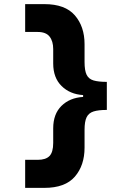

<svg xmlns="http://www.w3.org/2000/svg" viewBox="-20 -781 640 931"><path d="M195 130H102V-6H163Q202 -6 220 -24.5Q238 -43 238 -88V-159Q238 -228 278 -267.5Q318 -307 383 -311V-320Q319 -324 278.5 -364Q238 -404 238 -473V-543Q238 -581 220.5 -603.5Q203 -626 163 -626H102V-761H195Q296 -761 343 -706.5Q390 -652 390 -567V-480Q390 -439 400 -418.5Q410 -398 433.5 -391Q457 -384 498 -384V-248Q457 -248 433.5 -240.5Q410 -233 400 -212.5Q390 -192 390 -152V-65Q390 21 343 75.5Q296 130 195 130Z"/></svg>

Font: Geist Mono ExtraBold
Style: Regular
Weight: 800
Monospace: yes
Designer: Basement.studio, Andrés Briganti, Mateo Zaragoza
Foundry: Basement.studio, Vercel, Andrés Briganti, Guido Ferreyra, Mateo Zaragoza
Version: Version 1.500; ttfautohint (v1.8.4.7-5d5b)